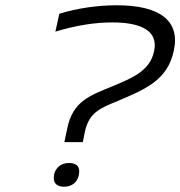

<svg xmlns="http://www.w3.org/2000/svg" viewBox="-20 -699 684 728"><path d="M185 -37V-35C180 -8 192 9 223 9C253 9 273 -8 279 -35V-37C285 -64 273 -81 242 -81C212 -81 191 -64 185 -37ZM190 -579C269 -603 340 -614 406 -614C522 -614 581 -578 564 -504C549 -432 484 -404 409 -373C319 -336 256 -315 235 -212L224 -160H294L302 -200C318 -274 363 -290 426 -316C530 -360 616 -395 639 -507C664 -621 585 -679 423 -679C350 -679 274 -668 205 -647Z"/></svg>

Font: LT Wave Mono Light
Style: Italic
Weight: 300
Designer: Daniel Lyons
Version: Version 2.5 (Glyphs App)